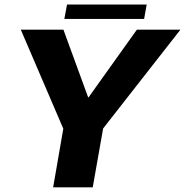

<svg xmlns="http://www.w3.org/2000/svg" viewBox="-20 -802 792 822"><path d="M207.5 0H377L421.5 -252L752.5 -675H566L359 -385H357.5L251.5 -675H69L251 -251ZM255.5 -721H597L608 -782.5H267Z"/></svg>

Font: Anybody Thin
Style: Bold Italic
Weight: 700
Italic angle: -10°
Version: Version 1.113;gftools[0.9.25]